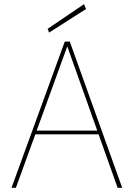

<svg xmlns="http://www.w3.org/2000/svg" viewBox="-20 -899 639 919"><path d="M35 0 290 -700H314L565 0H543L302 -677L56 0ZM134 -256 143 -274H459L468 -256ZM215 -743 208 -761 382 -879 392 -856Z"/></svg>

Font: DM Sans 11pt Thin
Style: Regular
Weight: 250
Version: Version 4.004;gftools[0.9.30]